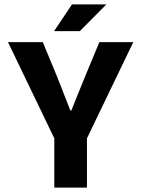

<svg xmlns="http://www.w3.org/2000/svg" viewBox="-20 -850 640 870"><path d="M225.1 -709 306.2 -830.1H461.9L341.8 -709ZM226.1 0V-223.1L16.1 -659.2H173.8L240.2 -499Q256.3 -458.5 298.8 -349.1H303.2Q307.6 -360.4 329.6 -415Q351.6 -469.7 363.8 -499L430.2 -659.2H584L374 -223.1V0Z"/></svg>

Font: Office Code Pro D Bold
Style: Regular
Weight: 700
Designer: Nathan Rutzky & Paul D. Hunt
Foundry: Adobe Systems Incorporated
Version: Version 1.004;PS 001.004;hotconv 1.0.70;makeotf.lib2.5.58329